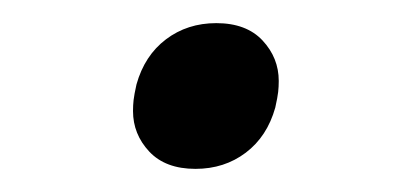

<svg xmlns="http://www.w3.org/2000/svg" viewBox="-20 -387 341 166"><path d="M149 -241Q123 -241 109 -256Q95 -271 95 -291Q95 -296 95.5 -300.5Q96 -305 98 -314Q105 -339 123.5 -353Q142 -367 167 -367Q193 -367 207 -352Q221 -337 221 -317Q221 -312 220.5 -307.5Q220 -303 218 -294Q211 -269 192.5 -255Q174 -241 149 -241Z"/></svg>

Font: IBM Plex Serif
Style: Italic
Weight: 400
Italic angle: -14°
Designer: Mike Abbink, Paul van der Laan, Pieter van Rosmalen
Foundry: Bold Monday
Version: Version 3.001